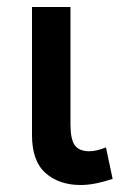

<svg xmlns="http://www.w3.org/2000/svg" viewBox="-20 -515 366 549"><path d="M210.5 14Q149 14 110.2 -20.2Q71.5 -54.5 71.5 -128.5V-495H181.5V-160Q181.5 -116.5 194 -99.5Q206.5 -82.5 235.5 -82.5Q255 -82.5 283 -93.5L302 -3.5Q278.5 4.5 255.2 9.2Q232 14 210.5 14Z"/></svg>

Font: Geologica
Style: Regular
Weight: 400
Designer: Sindre Bremnes, Frode Helland
Foundry: Monokrom Skriftforlag AS
Version: Version 1.010; ttfautohint (v1.8.4.7-5d5b);gftools[0.9.28]